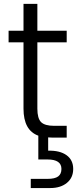

<svg xmlns="http://www.w3.org/2000/svg" viewBox="-20 -703 396 981"><path d="M100.1 -147.9V-486.8H23.9V-545.9H100.1V-683.1H170.9V-545.9H320.8V-486.8H170.9V-147.9Q170.9 -98.1 189.9 -79.1Q209 -60.1 256.8 -60.1H320.8V0H246.1Q231.9 0 226.1 -1V66.9Q285.6 65.4 319.8 89.8Q354 114.3 354 160.2Q354 205.1 321.8 231.4Q289.6 257.8 236.8 257.8H137.2V210.9H223.1Q260.3 210.9 277.1 198.5Q293.9 186 293.9 160.2Q293.9 111.8 223.1 111.8H175.8V-9.8Q100.1 -37.1 100.1 -147.9Z"/></svg>

Font: SVN-Poppins Light
Style: Regular
Weight: 300
Designer: Ninad Kale (Devanagari), Jonny Pinhorn (Latin)
Foundry: Indian Type Foundry
Version: Version 3.002 2017